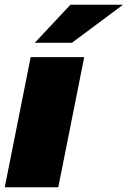

<svg xmlns="http://www.w3.org/2000/svg" viewBox="-25 -787 537 807"><path d="M-5 0 104 -547H329L220 0ZM121 -607 271 -767H492L277 -607Z"/></svg>

Font: Montserrat Black
Style: Italic
Weight: 900
Italic angle: -11.3°
Designer: Julieta Ulanovsky
Foundry: Julieta Ulanovsky
Version: Version 9.000; ttfautohint (v1.8.4.7-5d5b)